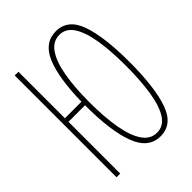

<svg xmlns="http://www.w3.org/2000/svg" viewBox="-211 -833 952 952"><g transform="rotate(-45 265.0 -357.0)"><path d="M52 0V-714H78V-388H194Q197 -551 233.5 -638Q270 -725 351 -725Q435 -725 468.5 -630Q502 -535 502 -359Q502 -182 468.5 -85.5Q435 11 351 11Q267 11 230.5 -85.5Q194 -182 194 -359V-363H78V0ZM351 -14Q396 -14 423.5 -56Q451 -98 463.5 -175.5Q476 -253 476 -359Q476 -463 463.5 -539.5Q451 -616 423.5 -658Q396 -700 351 -700Q305 -700 276 -658Q247 -616 233.5 -539.5Q220 -463 220 -359Q220 -254 233.5 -176.5Q247 -99 276 -56.5Q305 -14 351 -14Z"/></g></svg>

Font: Noto Sans Mono Condensed Thin
Style: Regular
Weight: 100
Width: 3
Designer: Monotype Design Team
Foundry: Monotype Imaging Inc.
Version: Version 2.014; ttfautohint (v1.8.4.7-5d5b)